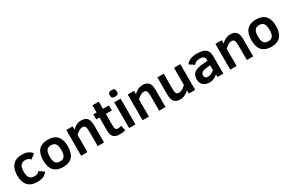

<svg xmlns="http://www.w3.org/2000/svg" viewBox="141 -2004 4957 3307"><g transform="rotate(-30 2619.5 -350.5)"><path d="M299 -95C201.5 -95 175 -152.6 175 -255C175 -354.8 200.3 -417 294 -417C344.2 -417 371.1 -401.6 393 -372L487 -439C452.3 -496.9 381.8 -527 291 -527C124.1 -527 45 -421.3 45 -253C45 -80.5 126.3 15 296 15C393 15 455 -15.2 494 -73L399 -140C374.2 -108.4 348.1 -95 299 -95Z M808 -527C636.1 -527 562 -426.9 562 -255C562 -75 644 15 808 15C978.1 15 1053 -85.2 1053 -255C1053 -426.4 979 -527 808 -527ZM808 -95C716.6 -95 692 -157.1 692 -255C692 -352.7 716.7 -417 808 -417C900.1 -417 923 -354.4 923 -255C923 -157 898.9 -95 808 -95Z M1469 -527C1395.8 -527 1337.1 -488.1 1295 -446V-512H1169V0H1295V-342C1347.7 -391.3 1392.7 -416 1430 -416C1456.7 -416 1474.8 -407 1484.5 -389C1494.2 -371 1499 -335.3 1499 -282V0H1625V-342C1625 -463.6 1583.8 -527 1469 -527Z M1898 -171V-412H2017V-512H1898V-655H1772V-512H1707V-412H1772V-155C1772 -35.2 1819.5 15 1939 15C1976.3 15 2012 10 2046 0L2024 -103C2001.3 -93.7 1978.3 -89 1955 -89C1909.9 -89 1898 -118.3 1898 -171Z M2185 -716C2136.2 -716 2116 -699.4 2116 -652C2116 -606.2 2135.9 -588 2185 -588C2233 -588 2256 -603.8 2256 -652C2256 -700.3 2234.2 -716 2185 -716ZM2123 0H2249V-512H2123Z M2691 -527C2617.8 -527 2559.1 -488.1 2517 -446V-512H2391V0H2517V-342C2569.7 -391.3 2614.7 -416 2652 -416C2678.7 -416 2696.8 -407 2706.5 -389C2716.2 -371 2721 -335.3 2721 -282V0H2847V-342C2847 -463.6 2805.8 -527 2691 -527Z M3137 15C3207.2 15 3274.6 -26.3 3311 -66V0H3437V-512H3311V-170C3258.3 -120.7 3213.3 -96 3176 -96C3106.5 -96 3107 -155 3107 -230V-512H2981V-170C2981 -52.6 3019.6 15 3137 15Z M3771 -527C3672.1 -527 3593.3 -497 3557 -437L3655 -374C3674 -407.9 3715.6 -427 3769 -427C3831.5 -427 3871 -412.6 3871 -352V-329L3763 -319C3638.1 -306.8 3549 -273.5 3549 -144C3549 -43.5 3615.7 15 3721 15C3777.7 15 3831 -7.7 3881 -53V0H3997V-348C3997 -486.2 3917.6 -527 3771 -527ZM3679 -146C3679 -211.8 3735.7 -225.7 3807 -232L3871 -238V-140C3849.7 -122.7 3828 -109.2 3806 -99.5C3784 -89.8 3765.3 -85 3750 -85C3705.8 -85 3679 -100.5 3679 -146Z M4435 -527C4361.8 -527 4303.1 -488.1 4261 -446V-512H4135V0H4261V-342C4313.7 -391.3 4358.7 -416 4396 -416C4422.7 -416 4440.8 -407 4450.5 -389C4460.2 -371 4465 -335.3 4465 -282V0H4591V-342C4591 -463.6 4549.8 -527 4435 -527Z M4949 -527C4777.1 -527 4703 -426.9 4703 -255C4703 -75 4785 15 4949 15C5119.1 15 5194 -85.2 5194 -255C5194 -426.4 5120 -527 4949 -527ZM4949 -95C4857.6 -95 4833 -157.1 4833 -255C4833 -352.7 4857.7 -417 4949 -417C5041.1 -417 5064 -354.4 5064 -255C5064 -157 5039.9 -95 4949 -95Z"/></g></svg>

Font: Fog Sans
Style: Bold
Weight: 700
Foundry: Intel Corporation
Version: Version 1.00